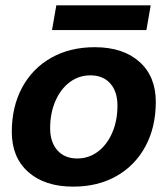

<svg xmlns="http://www.w3.org/2000/svg" viewBox="-20 -686 626 716"><path d="M24 -194Q24 -288 62.5 -359.5Q101 -431 171 -470.5Q241 -510 333 -510Q439 -510 500 -455.5Q561 -401 561 -306Q561 -212 522.5 -140.5Q484 -69 414.5 -29.5Q345 10 253 10Q147 10 85.5 -44.5Q24 -99 24 -194ZM418 -292Q418 -345 391 -375Q364 -405 317 -405Q274 -405 240 -379.5Q206 -354 186.5 -309Q167 -264 167 -208Q167 -156 194 -125.5Q221 -95 268 -95Q311 -95 345 -120.5Q379 -146 398.5 -191Q418 -236 418 -292ZM190 -666H542L526 -574H174Z"/></svg>

Font: Sarabun ExtraBold
Style: Italic
Weight: 800
Italic angle: -10°
Designer: Suppakit Chalermlarp | Katatrad Co.,Ltd.
Foundry: Cadson Demak Co.,Ltd.
Version: Version 1.000; ttfautohint (v1.6)